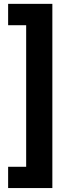

<svg xmlns="http://www.w3.org/2000/svg" viewBox="-20 -766 312 992"><path d="M22 205.6V95.7H115.2V-635.7H22V-746.1H250.5V205.6Z"/></svg>

Font: SG Kara Bold
Style: Regular
Weight: 400
Designer: Damoon Khanjanzadeh
Version: Version 1.000